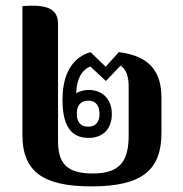

<svg xmlns="http://www.w3.org/2000/svg" viewBox="-20 -654 653 685"><path d="M306 11C488 11 556 -48 556 -180V-304C556 -398 515 -454 404 -468L357 -416L303 -468C253 -454 203 -408 203 -299C203 -208 231 -162 296 -162C349 -162 379 -196 379 -247C379 -303 343 -333 297 -333C283 -333 265 -330 252 -321C253 -376 274 -405 302 -417L358 -365L410 -420C430 -407 439 -382 439 -346V-171C439 -79 408 -35 311 -35C214 -35 187 -75 187 -152V-569C187 -620 152 -640 60 -632V-172C60 -41 135 11 306 11ZM295 -202C268 -202 254 -218 254 -248C254 -278 268 -295 295 -295C321 -295 335 -278 335 -248C335 -218 321 -202 295 -202Z"/></svg>

Font: Noto Serif Thai Condensed
Style: Bold
Weight: 700
Width: 3
Designer: Monotype Design Team
Foundry: Monotype Imaging Inc.
Version: Version 2.002